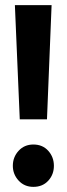

<svg xmlns="http://www.w3.org/2000/svg" viewBox="-20 -712 260 748"><path d="M163 -247H57L38 -692H181ZM190 -66Q190 -32 168 -8Q146 16 110 16Q75 16 52.5 -8.5Q30 -33 30 -66Q30 -100 52.5 -124.5Q75 -149 110 -149Q146 -149 168 -124.5Q190 -100 190 -66Z"/></svg>

Font: Fira Sans Compressed SemiBold
Style: Regular
Weight: 600
Width: 1
Designer: bBox Type GmbH & Carrois Corporate GbR & Edenspiekermann AG
Foundry: bBox Type GmbH & Carrois Corporate GbR & Edenspiekermann AG
Version: Version 4.301